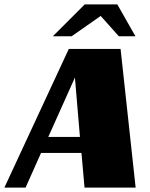

<svg xmlns="http://www.w3.org/2000/svg" viewBox="-67 -859 689 879"><path d="M485 -635H248L-47 0H50L121 -159H306L320 0H554ZM276 -504 299 -232H154ZM261 -693 394 -786 477 -693H553L470 -839H321L175 -693Z"/></svg>

Font: Racing Sans One
Style: Regular
Weight: 400
Designer: Pablo Impallari, Rodrigo Fuenzalida
Foundry: Pablo Impallari, Rodrigo Fuenzalida
Version: Version 1.001